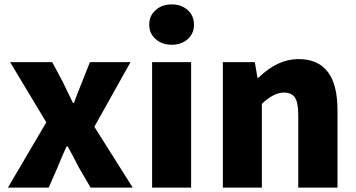

<svg xmlns="http://www.w3.org/2000/svg" viewBox="-20 -851 1617 871"><path d="M190 -296 26 -569H217L264 -481L311 -384H316Q322 -403 334 -433Q350 -472 353 -481L388 -569H572L408 -276L582 0H391L339 -89Q300 -164 287 -187H282Q263 -146 240 -89L201 0H16Z M670 -569H847V0H670ZM686 -674Q657 -699 657 -739Q657 -780 686 -805Q714 -831 759 -831Q803 -831 832 -805Q860 -779 860 -739Q860 -699 832 -674Q803 -648 759 -648Q714 -648 686 -674Z M991 -569H1136L1148 -498H1152Q1239 -583 1334 -583Q1511 -583 1511 -352V0H1333V-330Q1333 -387 1317 -410Q1302 -431 1267 -431Q1222 -431 1168 -380V0H991Z"/></svg>

Font: KaiGen Gothic SC Heavy
Style: Bold
Weight: 900
Designer: Ryoko NISHIZUKA Ë•øÂ°öÊ∂ºÂ≠ê (kana & ideographs); Paul D. Hunt (Latin, Greek & Cyrillic); Wenlong ZHANG Âº†ÊñáÈæô (bopom
Version: Version 1.001 October 10, 2014